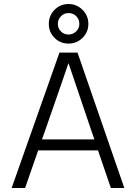

<svg xmlns="http://www.w3.org/2000/svg" viewBox="-20 -936 677 956"><path d="M204 -284 189 -242H450L435 -285L321 -622Q308 -582 204 -284ZM105 0H38L276 -674H366L599 0H532L468 -187H170ZM391 -887Q420 -858 420 -817Q420 -776 391 -747.5Q362 -719 321 -719Q280 -719 251.5 -747.5Q223 -776 223 -817Q223 -858 251.5 -887Q280 -916 321 -916Q362 -916 391 -887ZM375 -817Q375 -840 359.5 -855.5Q344 -871 321 -871Q299 -871 283.5 -855Q268 -839 268 -817Q268 -795 283.5 -779.5Q299 -764 321 -764Q343 -764 359 -779.5Q375 -795 375 -817Z"/></svg>

Font: Hind Madurai Light
Style: Regular
Weight: 300
Designer: Jyotish Sonowal
Foundry: Indian Type Foundry
Version: Version 1.001;PS 1.0;hotconv 1.0.86;makeotf.lib2.5.63406; tt